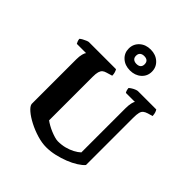

<svg xmlns="http://www.w3.org/2000/svg" viewBox="-254 -1127 1292 1292"><g transform="rotate(45 392.0 -481.5)"><path d="M399 0Q358 0 311.5 -14Q265 -28 223.5 -49.5Q182 -71 154.5 -94.5Q127 -118 124 -137V-563Q124 -591 129.5 -611.5Q135 -632 141 -638H53Q50 -643 46 -652.5Q42 -662 41 -674Q47 -680 59.5 -687Q72 -694 84.5 -699Q97 -704 102 -704H360Q364 -698 368.5 -685Q373 -672 373 -655L330 -642Q315 -638 305 -629.5Q295 -621 290 -604Q285 -587 285 -556V-142Q297 -133 315.5 -122.5Q334 -112 354.5 -103.5Q375 -95 394 -89.5Q413 -84 426 -84Q462 -84 492.5 -92Q523 -100 548.5 -113.5Q574 -127 591 -143V-562Q591 -591 595.5 -611.5Q600 -632 606 -638H520Q516 -643 513 -652.5Q510 -662 509 -674Q515 -680 527 -687.5Q539 -695 551 -699.5Q563 -704 569 -704H743Q748 -697 752 -685.5Q756 -674 757 -655L722 -645Q703 -639 692.5 -630.5Q682 -622 677.5 -604.5Q673 -587 673 -552V-105Q658 -87 628 -68Q598 -49 560 -34Q522 -19 480.5 -9.5Q439 0 399 0ZM432 -764Q384 -764 353 -792Q322 -820 322 -863Q322 -906 353 -934.5Q384 -963 432 -963Q480 -963 511.5 -934.5Q543 -906 543 -863Q543 -820 511.5 -792Q480 -764 432 -764ZM432 -826Q452 -826 462.5 -835.5Q473 -845 473 -863Q473 -882 462.5 -891.5Q452 -901 432 -901Q413 -901 402 -891.5Q391 -882 391 -863Q391 -845 402 -835.5Q413 -826 432 -826Z"/></g></svg>

Font: Texturina Medium 12pt ExtraBold
Style: Regular
Weight: 800
Version: Version 1.002